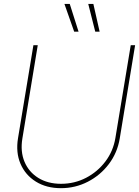

<svg xmlns="http://www.w3.org/2000/svg" viewBox="-20 -960 715 988"><path d="M293.5 8.3Q218.8 8.3 164.6 -25.4Q110.4 -59.1 85.4 -117.4Q60.5 -175.8 72.8 -249.5L151.9 -727.5H174.3L95.2 -247.6Q84 -180.2 106.2 -127.4Q128.4 -74.7 177.2 -44.4Q226.1 -14.2 293.9 -14.2Q363.3 -14.2 422.6 -44.9Q481.9 -75.7 522.2 -128.9Q562.5 -182.1 573.7 -249.5L652.8 -727.5H675.3L596.2 -247.6Q584 -173.8 540.3 -116Q496.6 -58.1 432.1 -24.9Q367.7 8.3 293.5 8.3ZM470.2 -796.9 434.1 -939.9H460.4L492.7 -796.9ZM361.8 -796.9 311.5 -939.9H338.9L384.3 -796.9Z"/></svg>

Font: Inter 28pt Thin
Style: Italic
Weight: 250
Italic angle: -9.3988°
Designer: Rasmus Andersson
Foundry: rsms
Version: Version 4.001;git-66647c0bb